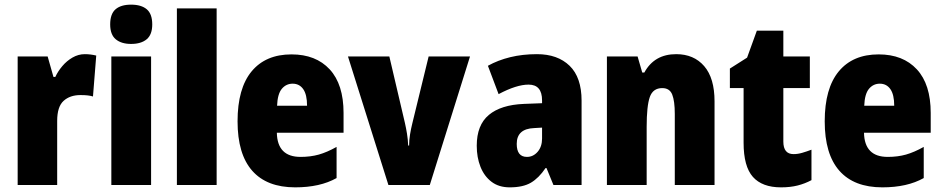

<svg xmlns="http://www.w3.org/2000/svg" viewBox="-20 -796 4056 826"><path d="M345 -563Q369 -563 394 -557L380 -381Q370 -384 357.5 -385.5Q345 -387 326 -387Q281 -387 253.5 -362Q226 -337 226 -276V0H56V-553H185L210 -465H218Q229 -489 248 -511.5Q267 -534 292 -548.5Q317 -563 345 -563Z M544 -776Q588 -776 611.5 -756Q635 -736 635 -691Q635 -647 611 -627Q587 -607 544 -607Q502 -607 478 -627Q454 -647 454 -691Q454 -736 477 -756Q500 -776 544 -776ZM630 -553V0H459V-553Z M912 0H741V-760H912Z M1234 -562Q1339 -562 1398.5 -497.5Q1458 -433 1458 -310V-225H1171Q1173 -121 1273 -121Q1316 -121 1351.5 -131Q1387 -141 1428 -164V-30Q1357 10 1250 10Q1128 10 1065 -61.5Q1002 -133 1002 -274Q1002 -416 1062.5 -489Q1123 -562 1234 -562ZM1239 -436Q1211 -436 1192.5 -414Q1174 -392 1172 -341H1301Q1301 -389 1284.5 -412.5Q1268 -436 1239 -436Z M1651 0 1477 -553H1655L1722 -267Q1727 -245 1731 -220.5Q1735 -196 1736 -170H1740Q1740 -193 1744 -217.5Q1748 -242 1754 -266L1824 -553H2002L1829 0Z M2290 -563Q2379 -563 2430.5 -513Q2482 -463 2482 -363V0H2361L2331 -73H2327Q2298 -30 2264 -10Q2230 10 2173 10Q2126 10 2094.5 -14Q2063 -38 2047 -78.5Q2031 -119 2031 -169Q2031 -258 2083 -301.5Q2135 -345 2234 -349L2312 -352V-364Q2312 -432 2254 -432Q2202 -432 2125 -391L2079 -513Q2122 -537 2175 -550Q2228 -563 2290 -563ZM2278 -245Q2203 -242 2203 -177Q2203 -121 2247 -121Q2274 -121 2293 -143Q2312 -165 2312 -200V-247Z M2889 -563Q2965 -563 3009.5 -511.5Q3054 -460 3054 -360V0H2883V-306Q2883 -361 2872 -389Q2861 -417 2829 -417Q2789 -417 2775.5 -378.5Q2762 -340 2762 -250V0H2591V-553H2723L2743 -484H2752Q2795 -563 2889 -563Z M3394 -133Q3412 -133 3431 -138.5Q3450 -144 3471 -152V-21Q3443 -6 3411.5 2Q3380 10 3340 10Q3259 10 3219 -35Q3179 -80 3179 -182V-417H3120V-501L3194 -548L3236 -664H3350V-553H3464V-417H3350V-187Q3350 -133 3394 -133Z M3760 -562Q3865 -562 3924.5 -497.5Q3984 -433 3984 -310V-225H3697Q3699 -121 3799 -121Q3842 -121 3877.5 -131Q3913 -141 3954 -164V-30Q3883 10 3776 10Q3654 10 3591 -61.5Q3528 -133 3528 -274Q3528 -416 3588.5 -489Q3649 -562 3760 -562ZM3765 -436Q3737 -436 3718.5 -414Q3700 -392 3698 -341H3827Q3827 -389 3810.5 -412.5Q3794 -436 3765 -436Z"/></svg>

Font: Noto Sans Lao Looped Condensed Black
Style: Regular
Weight: 900
Width: 3
Designer: Mark Frömberg, Ben Mitchell
Foundry: The Fontpad Ltd
Version: Version 1.002; ttfautohint (v1.8.4.7-5d5b)